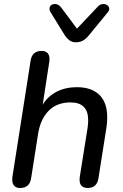

<svg xmlns="http://www.w3.org/2000/svg" viewBox="-20 -931 613 958"><path d="M41 -35Q41 -44 42 -49L133 -630Q141 -677 188 -677Q207 -677 217 -666.5Q227 -656 227 -637Q227 -628 226 -623L193 -409Q219 -451 263 -473.5Q307 -496 364 -496Q436 -496 475.5 -458Q515 -420 515 -345Q515 -318 511 -294L471 -40Q463 7 417 7Q398 7 387.5 -3.5Q377 -14 377 -34Q377 -43 378 -48L417 -293Q420 -314 420 -331Q420 -420 332 -420Q264 -420 223 -378.5Q182 -337 170 -263L135 -40Q127 7 80 7Q61 7 51 -4Q41 -15 41 -35ZM302 -757 233 -869Q227 -878 227 -887Q227 -898 234.5 -904.5Q242 -911 254 -911Q272 -911 285 -894L364 -788L470 -900Q481 -911 496 -911Q508 -911 516.5 -904Q525 -897 525 -887Q525 -878 518 -870L423 -754Q408 -736 393 -728Q378 -720 358 -720Q340 -720 327 -729.5Q314 -739 302 -757Z"/></svg>

Font: SN Pro
Style: Italic
Weight: 400
Italic angle: -9°
Designer: Tobias Whetton
Foundry: Supernotes
Version: Version 1.003